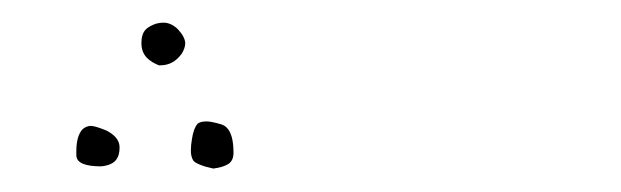

<svg xmlns="http://www.w3.org/2000/svg" viewBox="-20 15 540 167"><path d="M119.6 71.8Q130.9 71.8 138.2 61.5Q141.1 56.6 141.1 52.7Q141.1 47.4 134.8 40.5Q128.9 34.7 122.1 34.7Q119.1 34.7 115.7 35.6Q109.9 37.6 106.9 40.5Q103 44.4 103 52.5Q103 60.5 107.9 65.4Q111.8 69.3 118.2 71.8Q118.7 71.8 119.6 71.8ZM84 143.1Q84 134.3 72.3 128.4Q62.5 124.5 59.1 124.5Q55.2 124.5 51.8 127.4Q46.4 133.3 46.4 146.5Q46.4 147.9 46.4 150.4Q46.9 159.7 67.9 159.7Q78.1 158.7 81.5 153.3Q84 149.9 84 143.1ZM183.1 147.9Q183.1 131.8 177.2 126Q175.3 124 171.9 123Q163.6 120.6 159.7 120.6Q154.3 120.6 151.9 122.6Q148.4 126.5 147 135.7Q146 141.1 146 146Q146 150.9 147.9 154.3Q148.9 156.2 153.8 158.2Q158.7 160.2 165.5 161.6Q173.8 160.6 178.5 157.7Q183.1 154.8 183.1 147.9Z"/></svg>

Font: NaikaiFont
Style: ExtraLight
Weight: 200
Version: Version 1.89